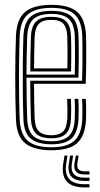

<svg xmlns="http://www.w3.org/2000/svg" viewBox="-20 -628 424 812"><path d="M198.2 7.5Q124 7.5 87.2 -21.5Q50.5 -50.5 47.5 -121.8Q44.2 -210.2 44.4 -304.5Q44.5 -398.8 47.5 -477Q50.8 -549 87.2 -578.2Q123.8 -607.5 197.5 -607.5Q272 -607.5 306.2 -577.9Q340.5 -548.2 343.8 -478.5Q344 -471 344.4 -448.5Q344.8 -426 344.8 -395.5Q344.8 -365 344.2 -332.8Q343.8 -300.5 342.5 -273.5H124Q124 -233.5 124.6 -198.8Q125.2 -164 126.5 -126.8Q128 -89 144.6 -72.5Q161.2 -56 198.2 -56Q229.8 -56 246.1 -71.4Q262.5 -86.8 264.5 -126Q265.5 -143.8 265.2 -167.5Q265 -191.2 263.8 -209.8H279.8Q281 -188.2 281 -164.4Q281 -140.5 280.2 -125.5Q278 -81.5 258.9 -62.4Q239.8 -43.2 198.2 -43.2Q152.8 -43.2 132.6 -62.8Q112.5 -82.2 110.8 -126.2Q109.2 -167 108.6 -208.2Q108 -249.5 107.8 -286.5H327.2Q328.5 -322.2 328.8 -362.9Q329 -403.5 328.6 -435.5Q328.2 -467.5 327.8 -477.8Q325 -540.5 294.8 -567.6Q264.5 -594.8 197.5 -594.8Q131.5 -594.8 98.8 -568Q66 -541.2 63.2 -474.8Q61.5 -428.8 60.8 -368.2Q60 -307.8 60.6 -244.1Q61.2 -180.5 63.2 -124.8Q65.8 -61.2 96.8 -33.2Q127.8 -5.2 198.2 -5.2Q263.8 -5.2 294.2 -32.5Q324.8 -59.8 327.8 -123.8Q328.5 -139.5 328.5 -165Q328.5 -190.5 327 -209.8H342.8Q344.2 -190.5 344.4 -164.8Q344.5 -139 343.8 -123Q340.2 -53 306.4 -22.8Q272.5 7.5 198.2 7.5ZM198.2 -17.8Q139.8 -17.8 110.5 -41.5Q81.2 -65.2 79 -124.5Q77.2 -173.5 76.6 -235Q76 -296.5 76.5 -359.1Q77 -421.8 79 -473.8Q81.5 -533.8 110.2 -558Q139 -582.2 197.5 -582.2Q256.2 -582.2 282.9 -557.9Q309.5 -533.5 312 -477.5Q312.2 -468 312.8 -439.9Q313.2 -411.8 313.1 -374.2Q313 -336.8 311.8 -299.5H92Q92 -255.2 92.8 -209.4Q93.5 -163.5 95 -125.5Q97 -73.5 121.8 -52.1Q146.5 -30.8 198.2 -30.8Q247.2 -30.8 270.5 -52.2Q293.8 -73.8 296.2 -124.8Q297 -140.2 296.9 -165.1Q296.8 -190 295.5 -209.8H311.2Q312.8 -189.5 312.8 -164.9Q312.8 -140.2 312 -124.2Q309 -67.2 282.6 -42.5Q256.2 -17.8 198.2 -17.8ZM92 -312.5H296.2Q297.2 -345.8 297.2 -379.5Q297.2 -413.2 297 -439.5Q296.8 -465.8 296.2 -476.5Q294 -526 271.1 -547.6Q248.2 -569.2 197.5 -569.2Q145 -569.2 121 -547Q97 -524.8 95 -473Q93.5 -436.2 92.9 -394.2Q92.2 -352.2 92 -312.5ZM108 -325.8Q108 -353.8 108.8 -394.8Q109.5 -435.8 110.8 -472.2Q112.5 -517.8 132.9 -537.2Q153.2 -556.8 197.5 -556.8Q240 -556.8 259.2 -538Q278.5 -519.2 280.2 -476Q280.8 -465.5 281.1 -441.4Q281.5 -417.2 281.4 -386.6Q281.2 -356 280.5 -325.8ZM124 -338.8H264.8Q265.8 -383.8 265.4 -423Q265 -462.2 264.5 -475Q263 -510.2 248.2 -527.1Q233.5 -544 197.5 -544Q160.2 -544 144.1 -526.8Q128 -509.5 126.5 -471.8Q125.2 -436.5 124.8 -404.1Q124.2 -371.8 124 -338.8ZM265.2 30 260 64.8Q247.2 151 337 151H358.5V164.5H337Q232.8 164.5 247.2 64.8L252.8 30ZM312.5 30 307.5 61.2Q301.8 96.5 337 96.5H358.5V109.8H337Q286.8 109.8 295.2 61.2L300.5 30ZM289.2 30 284 63Q274.2 123.5 337 123.5H358.5V137.2H337Q259.5 137.2 271.2 63L276.5 30Z"/></svg>

Font: Big Shoulders Inline Text
Style: Regular
Weight: 400
Designer: Patric King
Foundry: XO Type Co
Version: Version 1.000